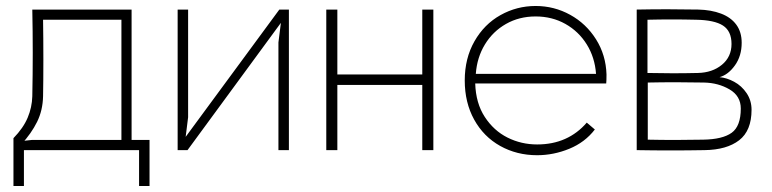

<svg xmlns="http://www.w3.org/2000/svg" viewBox="-20 -502 2580 642"><path d="M124 -180Q123 -133 104 -94.5Q85 -56 51 -19L40 -29L86 -34H386V-436H124Q125 -375 125 -302.5Q125 -230 124 -180ZM88 -180Q91 -325 88 -470H420V-34H480V120H445V0H60V120H25V-40Q58 -74 72.5 -108.5Q87 -143 88 -180Z M946 0H911V-360L921 -440L932 -443L607 0H574V-470H609V-110L599 -30L588 -27L914 -470H946Z M1429 0H1392V-218H1108V0H1071V-470H1108V-253H1392V-470H1429Z M1776 17Q1708 17 1652.5 -14Q1597 -45 1565.5 -102Q1534 -159 1534 -233Q1534 -307 1566.5 -364Q1599 -421 1653.5 -451.5Q1708 -482 1771 -482Q1833 -482 1886.5 -452.5Q1940 -423 1973 -370.5Q2006 -318 2008 -253Q2008 -231 2007 -223H1569Q1571 -157 1601 -111Q1631 -65 1677 -42Q1723 -19 1776 -19Q1828 -19 1869.5 -37.5Q1911 -56 1942 -92L1969 -69Q1936 -26 1883.5 -4.5Q1831 17 1776 17ZM1771 -447Q1716 -447 1672 -422Q1628 -397 1601.5 -353.5Q1575 -310 1571 -255H1973Q1969 -310 1942 -353.5Q1915 -397 1870.5 -422Q1826 -447 1771 -447Z M2313 -258Q2362 -259 2394 -285.5Q2426 -312 2426 -355Q2426 -398 2397.5 -416.5Q2369 -435 2307 -436Q2226 -438 2145 -436V-258Q2230 -256 2313 -258ZM2331 -35Q2396 -36 2426.5 -58Q2457 -80 2457 -139Q2457 -181 2419.5 -203Q2382 -225 2334 -226Q2238 -228 2146 -226V-35Q2237 -33 2331 -35ZM2315 -470Q2358 -469 2391 -456.5Q2424 -444 2442 -419.5Q2460 -395 2460 -359Q2460 -315 2437.5 -283.5Q2415 -252 2386 -244Q2410 -242 2435 -228.5Q2460 -215 2476.5 -190.5Q2493 -166 2493 -135Q2493 -65 2451.5 -33Q2410 -1 2336 0Q2222 2 2109 0V-470Q2211 -472 2315 -470Z"/></svg>

Font: Kreadon
Style: Regular
Weight: 400
Designer: kohakuno
Foundry: StudioGnu
Version: Version 1.000;Glyphs 3.1.2 (3151)